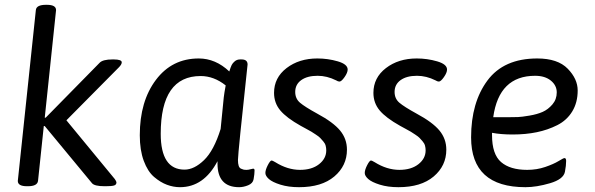

<svg xmlns="http://www.w3.org/2000/svg" viewBox="-20 -772 2471 798"><path d="M175 -752Q213 -752 213 -730L166 -283H170L394 -511Q407 -525 448 -525H452Q486 -525 486 -513Q486 -504 474 -492L256 -272L457 -28Q464 -18 464 -14Q464 -4 454 -1Q444 2 419 2H415Q372 2 362 -11L166 -248H162L138 -20Q135 2 96 2H92Q54 2 54 -20L129 -730Q131 -752 171 -752Z M1032 -71Q1038 -71 1038 -64Q1038 -49 1034 -27Q1031 -10 1011.5 -2Q992 6 974 6Q884 6 884 -92V-102Q827 6 728 6Q701 6 674 -4Q647 -14 620.5 -36.5Q594 -59 577.5 -103.5Q561 -148 561 -210Q561 -351 628 -440Q695 -529 806 -529Q876 -529 933 -475Q939 -494 943 -502Q947 -510 956 -517.5Q965 -525 978 -525H984Q1009 -525 1009 -504Q969 -134 969 -107Q969 -92 972 -83Q975 -74 981.5 -71Q988 -68 992.5 -67Q997 -66 1005 -66Q1012 -66 1021 -68.5Q1030 -71 1032 -71ZM910 -367Q912 -385 918 -417Q869 -456 814 -456Q648 -456 648 -216Q648 -67 747 -67Q787 -67 828 -106.5Q869 -146 897 -236Z M1299 -529Q1343 -529 1384 -517Q1425 -505 1425 -483Q1425 -470 1412 -451.5Q1399 -433 1391 -433Q1385 -433 1377 -438Q1339 -457 1300 -457Q1257 -457 1232 -439Q1207 -421 1207 -390Q1207 -362 1227 -345Q1247 -328 1298 -300Q1365 -264 1393.5 -229.5Q1422 -195 1422 -150Q1422 -83 1369.5 -38.5Q1317 6 1223 6Q1179 6 1145.5 -4.5Q1112 -15 1097.5 -28Q1083 -41 1083 -53Q1083 -66 1093 -85.5Q1103 -105 1109 -105Q1112 -105 1124 -98Q1175 -66 1227 -66Q1276 -66 1306 -89.5Q1336 -113 1336 -147Q1336 -157 1333.5 -166.5Q1331 -176 1323.5 -184.5Q1316 -193 1311 -198.5Q1306 -204 1293 -212.5Q1280 -221 1274.5 -224.5Q1269 -228 1252 -237Q1235 -246 1230 -249Q1171 -282 1145 -313Q1119 -344 1119 -386Q1119 -449 1171 -489Q1223 -529 1299 -529Z M1712 -529Q1756 -529 1797 -517Q1838 -505 1838 -483Q1838 -470 1825 -451.5Q1812 -433 1804 -433Q1798 -433 1790 -438Q1752 -457 1713 -457Q1670 -457 1645 -439Q1620 -421 1620 -390Q1620 -362 1640 -345Q1660 -328 1711 -300Q1778 -264 1806.5 -229.5Q1835 -195 1835 -150Q1835 -83 1782.5 -38.5Q1730 6 1636 6Q1592 6 1558.5 -4.5Q1525 -15 1510.5 -28Q1496 -41 1496 -53Q1496 -66 1506 -85.5Q1516 -105 1522 -105Q1525 -105 1537 -98Q1588 -66 1640 -66Q1689 -66 1719 -89.5Q1749 -113 1749 -147Q1749 -157 1746.5 -166.5Q1744 -176 1736.5 -184.5Q1729 -193 1724 -198.5Q1719 -204 1706 -212.5Q1693 -221 1687.5 -224.5Q1682 -228 1665 -237Q1648 -246 1643 -249Q1584 -282 1558 -313Q1532 -344 1532 -386Q1532 -449 1584 -489Q1636 -529 1712 -529Z M2111 -213Q2062 -213 2025 -220V-210Q2025 -131 2062.5 -98.5Q2100 -66 2171 -66Q2211 -66 2246 -78Q2281 -90 2301.5 -102.5Q2322 -115 2326 -115Q2333 -115 2333 -103Q2333 -84 2328 -58Q2322 -27 2266 -10.5Q2210 6 2164 6Q1938 6 1938 -201Q1938 -346 2006 -437.5Q2074 -529 2213 -529Q2298 -529 2339.5 -486.5Q2381 -444 2381 -396Q2381 -346 2358.5 -309Q2336 -272 2296.5 -252Q2257 -232 2211 -222.5Q2165 -213 2111 -213ZM2204 -457Q2054 -457 2030 -285H2101Q2118 -285 2133 -285.5Q2148 -286 2180.5 -291.5Q2213 -297 2235.5 -307Q2258 -317 2276 -338Q2294 -359 2294 -388Q2294 -417 2269.5 -437Q2245 -457 2204 -457Z"/></svg>

Font: Asap
Style: Italic
Weight: 400
Italic angle: -6°
Designer: Pablo Cosgaya
Foundry: Pablo Cosgaya
Version: Version 1.007;PS 001.007;hotconv 1.0.70;makeotf.lib2.5.58329